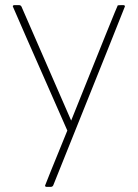

<svg xmlns="http://www.w3.org/2000/svg" viewBox="-20 -512 538 750"><path d="M178 218H163Q156 218 156 213Q156 211 243 -2Q30 -485 30 -487Q30 -492 37 -492H54Q61 -492 64 -486L258 -41Q438 -490 440 -491Q442 -492 461 -492Q468 -492 468 -487Q468 -485 188 212Q185 218 178 218Z"/></svg>

Font: YamahaIndonesia935. App Thin
Style: Regular
Weight: 100
Designer: Dalton Maag Ltd
Foundry: Dalton Maag Ltd
Version: Version 1.002